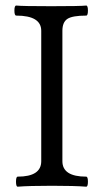

<svg xmlns="http://www.w3.org/2000/svg" viewBox="-20 -686 373 709"><path d="M132.3 -90.8V-572.3Q132.3 -628.4 40 -628.4Q33.2 -628.4 33.2 -647Q33.2 -665.5 40 -665.5Q62 -663.1 169.2 -663.1Q276.4 -663.1 298.3 -665.5Q304.7 -665.5 304.7 -647Q304.7 -628.4 298.3 -628.4Q247.1 -628.4 228.8 -616.2Q210.4 -604 210.4 -572.3V-90.8Q210.4 -33.7 298.3 -33.7Q304.7 -33.7 304.7 -15.1Q304.7 3.4 298.3 3.4Q256.3 0 171.9 0Q87.4 0 45.4 3.4Q39.1 3.4 39.1 -15.1Q39.1 -33.7 45.4 -33.7Q132.3 -33.7 132.3 -90.8Z"/></svg>

Font: Junicode
Style: Regular
Weight: 400
Designer: Peter S. Baker
Foundry: Briery Creek Software
Version: Version 0.7.2